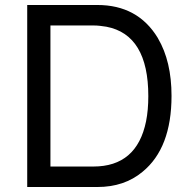

<svg xmlns="http://www.w3.org/2000/svg" viewBox="-20 -749 762 769"><path d="M89 0V-729H370Q532 -729 612 -597Q613 -596 613 -595Q667 -503 667 -365Q667 -156 551 -61Q478 0 370 0ZM182 -82H354Q528 -82 565 -263Q574 -308 574 -364Q574 -610 406 -642Q393 -644 380.5 -645.5Q368 -647 354 -647H182Z"/></svg>

Font: Ekushey Lal Sabuj
Style: Regular
Weight: 400
Designer: Al Mamun Sumon
Foundry: Al Mamun Sumon
Version: Version 1.0